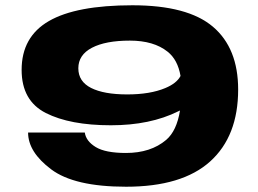

<svg xmlns="http://www.w3.org/2000/svg" viewBox="-20 -701 979 728"><path d="M458 7Q262 7 174.2 -58.8Q86.5 -124.5 86.5 -198.5H301.5Q306 -166 342.8 -143.5Q379.5 -121 457.5 -121Q551.5 -121 610 -170.5Q650 -204.5 662.5 -282Q659 -280.5 656 -279Q549.5 -226 400.5 -226Q245.5 -226 153.8 -272.5Q62 -319 62 -436Q62 -561.5 165.5 -621.2Q269 -681 482 -681Q691.5 -681 787.2 -599.8Q883 -518.5 883 -361.5Q883 -184.5 776.8 -88.8Q670.5 7 458 7ZM664.5 -413Q654 -474.5 615.5 -505Q563 -547 472.5 -547Q380.5 -547 328.8 -520Q277 -493 277 -442Q277 -392 325.5 -367.5Q374 -343 462.5 -343Q549 -343 606.5 -367Q650 -385 664.5 -413Z"/></svg>

Font: Anybody UltraExpanded Regular
Style: Bold
Weight: 700
Width: 9
Designer: Tyler Finck
Foundry: Etcetera Type Company
Version: Version 1.010; ttfautohint (v1.8.3) -l 8 -r 50 -G 200 -x 14 